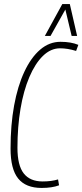

<svg xmlns="http://www.w3.org/2000/svg" viewBox="-20 -916 406 946"><path d="M185 10Q107 10 69.5 -36.5Q32 -83 32 -184Q32 -300 49.5 -396Q67 -492 100 -562.5Q133 -633 178 -671.5Q223 -710 278 -710Q330 -710 366 -695L355 -665Q313 -678 276 -678Q230 -678 191.5 -640.5Q153 -603 124.5 -536Q96 -469 81 -380Q66 -291 66 -188Q66 -101 97 -61.5Q128 -22 190 -22Q234 -22 266 -32L271 -3Q237 10 185 10ZM201 -739 287 -896H324L360 -739H333L302 -869L229 -739Z"/></svg>

Font: Georama Condensed ExtraLight
Style: Italic
Weight: 200
Width: 3
Italic angle: -9°
Designer: Jean-Baptiste Levee
Foundry: Production Type
Version: Version 1.000